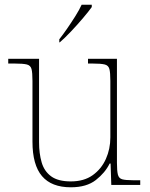

<svg xmlns="http://www.w3.org/2000/svg" viewBox="-20 -786 637 816"><path d="M281 10Q199 10 158.5 -37.5Q118 -85 118 -184V-442Q118 -477 114 -492.5Q110 -508 94 -512Q78 -516 41 -516H15V-536H146V-181Q146 -134 157 -96Q168 -58 197.5 -36.5Q227 -15 281 -15Q337 -15 374 -41.5Q411 -68 430 -110.5Q449 -153 449 -202V-442Q449 -477 445 -492.5Q441 -508 425 -512Q409 -516 372 -516H354V-536H477V-94Q477 -60 481 -44Q485 -28 499.5 -24Q514 -20 544 -20H576V0H453L450 -91H446Q427 -52 387.5 -21Q348 10 281 10ZM232 -619Q247 -638 265 -664Q283 -690 300 -717Q317 -744 327 -766H370V-756Q358 -739 333.5 -710Q309 -681 282 -652.5Q255 -624 234 -606H232Z"/></svg>

Font: Noto Serif Devanagari Thin
Style: Regular
Weight: 100
Designer: Universal Thirst, Indian Type Foundry and the Monotype Design Team
Foundry: Monotype Imaging Inc.
Version: Version 2.004; ttfautohint (v1.8.4.7-5d5b)